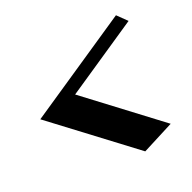

<svg xmlns="http://www.w3.org/2000/svg" viewBox="-92 -648 658 657"><g transform="rotate(-20 237.0 -320.0)"><path d="M330 -84 30 -310 395 -556 429 -523 171 -349 444 -143Z"/></g></svg>

Font: Inknut Antiqua Medium
Style: Regular
Weight: 500
Designer: Claus Eggers Sørensen
Foundry: Claus Eggers Sørensen
Version: Version 1.003; ttfautohint (v1.8.2) -l 8 -r 50 -G 200 -x 14 